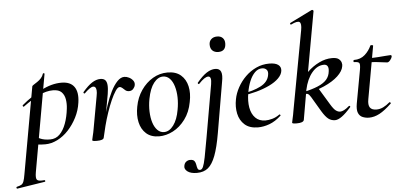

<svg xmlns="http://www.w3.org/2000/svg" viewBox="-129 -856 2651 1261"><g transform="rotate(-5 1196.0 -225.5)"><path d="M-64 275Q-67 276 -68.5 270Q-70 264 -66 263Q-45 258 -35 252Q-25 246 -19.5 230.5Q-14 215 -9 185L93 -386Q93 -389 103 -395.5Q113 -402 127.5 -411.5Q142 -421 153.5 -434Q165 -447 169 -462Q171 -466 176 -465Q181 -464 180 -460L67 178Q60 218 70 228.5Q80 239 118 235Q122 234 123.5 239.5Q125 245 120 246ZM145 1Q116 1 93.5 -2Q71 -5 57 -8L67 -67Q87 -52 113.5 -40Q140 -28 179 -28Q217 -28 242.5 -53.5Q268 -79 284 -122.5Q300 -166 306 -220Q310 -253 305 -282Q300 -311 282 -329.5Q264 -348 225 -348Q181 -348 134 -325Q87 -302 28 -259Q24 -255 20.5 -260Q17 -265 20 -268Q83 -321 151.5 -357Q220 -393 285 -393Q344 -393 369.5 -357Q395 -321 385 -253Q378 -202 354.5 -156Q331 -110 298 -74.5Q265 -39 225 -19Q185 1 145 1Z M531 -10 521 -11Q531 -62 544.5 -115.5Q558 -169 574.5 -219Q591 -269 611 -308.5Q631 -348 653.5 -371.5Q676 -395 700 -395Q715 -395 731 -387Q747 -379 757 -365.5Q767 -352 764 -336Q762 -323 751.5 -311Q741 -299 724 -299Q709 -299 699.5 -307Q690 -315 681.5 -323Q673 -331 663 -331Q651 -331 636 -308.5Q621 -286 605 -250Q589 -214 574.5 -171Q560 -128 549 -85.5Q538 -43 531 -10ZM484 8Q466 8 460 6Q454 4 454 1Q454 -3 460 -26Q466 -49 470 -74L508 -284Q513 -309 511.5 -323Q510 -337 505 -343Q500 -349 492 -349Q481 -349 466 -338.5Q451 -328 433 -310Q430 -307 426 -311Q422 -315 425 -319Q459 -359 487 -377Q515 -395 542 -395Q563 -395 573.5 -384.5Q584 -374 586 -351.5Q588 -329 582 -292L531 -10Q529 8 484 8Z M895 14Q842 14 810 -14.5Q778 -43 767.5 -90Q757 -137 768 -193Q779 -253 811 -299.5Q843 -346 888 -372.5Q933 -399 985 -399Q1040 -399 1072.5 -371Q1105 -343 1115.5 -296.5Q1126 -250 1114 -193Q1102 -127 1067 -80Q1032 -33 986.5 -9.5Q941 14 895 14ZM929 -11Q964 -11 991.5 -48Q1019 -85 1030 -149Q1038 -191 1037 -231Q1036 -271 1026 -304Q1016 -337 997.5 -356Q979 -375 953 -375Q920 -375 892.5 -340Q865 -305 852 -236Q844 -193 845.5 -152.5Q847 -112 857 -80.5Q867 -49 885.5 -30Q904 -11 929 -11Z M1121 275Q1080 275 1059 259Q1038 243 1042 223Q1045 204 1057 195Q1069 186 1083 186Q1104 186 1111.5 196.5Q1119 207 1121 221.5Q1123 236 1127 246.5Q1131 257 1143 257Q1155 257 1163 239.5Q1171 222 1180 177.5Q1189 133 1203 52L1264 -297Q1273 -349 1249 -349Q1226 -349 1187 -307Q1184 -303 1179.5 -307.5Q1175 -312 1179 -316Q1214 -358 1243 -376.5Q1272 -395 1299 -395Q1328 -395 1337 -373Q1346 -351 1337 -306L1280 27Q1264 120 1243.5 174Q1223 228 1194.5 251.5Q1166 275 1121 275ZM1330 -504Q1306 -504 1291.5 -517.5Q1277 -531 1277 -557Q1277 -579 1291.5 -592.5Q1306 -606 1330 -606Q1354 -606 1367 -592.5Q1380 -579 1380 -557Q1380 -504 1330 -504Z M1547 12Q1491 12 1459 -16.5Q1427 -45 1417.5 -90Q1408 -135 1418 -185Q1425 -223 1446 -261.5Q1467 -300 1498.5 -331Q1530 -362 1570 -380.5Q1610 -399 1656 -399Q1695 -399 1714.5 -385Q1734 -371 1731 -345Q1728 -320 1704.5 -296.5Q1681 -273 1642.5 -254.5Q1604 -236 1557 -223Q1510 -210 1460 -204L1462 -217Q1535 -228 1584.5 -253.5Q1634 -279 1642 -324Q1647 -348 1636 -360Q1625 -372 1606 -372Q1580 -372 1559 -351.5Q1538 -331 1523.5 -296Q1509 -261 1502 -218Q1493 -165 1500.5 -122.5Q1508 -80 1533 -54.5Q1558 -29 1599 -29Q1620 -29 1645 -36Q1670 -43 1693 -60Q1695 -62 1698.5 -58Q1702 -54 1700 -52Q1662 -17 1623 -2.5Q1584 12 1547 12Z M1802 8Q1784 8 1778 6Q1772 4 1772 1Q1772 -3 1777.5 -25.5Q1783 -48 1787 -74L1884 -599Q1892 -643 1878.5 -653Q1865 -663 1822 -642Q1818 -640 1816 -646Q1814 -652 1818 -653L1964 -725Q1968 -727 1972.5 -723.5Q1977 -720 1976 -717L1884 -206L1850 -10Q1845 8 1802 8ZM2055 9Q2030 9 2011 -5.5Q1992 -20 1969 -58L1911 -156Q1900 -174 1891 -178Q1882 -182 1861 -176L1961 -213L2030 -99Q2051 -64 2065.5 -54Q2080 -44 2093 -44Q2104 -44 2119 -51.5Q2134 -59 2152 -75Q2156 -79 2160 -74.5Q2164 -70 2160 -67Q2094 9 2055 9ZM1861 -176V-192Q1921 -205 1960 -221.5Q1999 -238 2018.5 -260.5Q2038 -283 2041 -315Q2044 -336 2037 -348Q2030 -360 2013 -360Q1969 -360 1934 -318Q1899 -276 1884 -206L1845 -243Q1869 -287 1905 -322Q1941 -357 1984 -378Q2027 -399 2070 -399Q2100 -399 2113.5 -388.5Q2127 -378 2131 -364Q2135 -350 2132 -339Q2127 -308 2093 -276Q2059 -244 2000 -218Q1941 -192 1861 -176Z M2279 12Q2257 12 2237 4Q2217 -4 2208 -25.5Q2199 -47 2206 -87L2246 -306Q2252 -340 2246.5 -350Q2241 -360 2212 -360Q2208 -360 2208.5 -367Q2209 -374 2212 -374Q2256 -374 2284.5 -399.5Q2313 -425 2328 -459Q2329 -462 2338 -461Q2347 -460 2346 -456L2284 -109Q2277 -72 2289 -54.5Q2301 -37 2332 -37Q2355 -37 2376.5 -47.5Q2398 -58 2420 -77Q2422 -79 2426.5 -75Q2431 -71 2428 -68Q2383 -25 2348 -6.5Q2313 12 2279 12ZM2429 -339Q2427 -339 2408 -341.5Q2389 -344 2362.5 -347Q2336 -350 2309 -350L2311 -377Q2342 -377 2371 -379Q2400 -381 2422.5 -383Q2445 -385 2454 -385Q2459 -385 2460.5 -381.5Q2462 -378 2461 -374Q2460 -366 2449.5 -352.5Q2439 -339 2429 -339Z"/></g></svg>

Font: Cormorant Light SemiBold
Style: Italic
Weight: 600
Italic angle: -10°
Version: Version 4.000